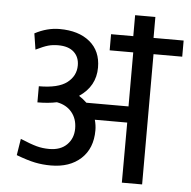

<svg xmlns="http://www.w3.org/2000/svg" viewBox="-51 -765 811 816"><g transform="rotate(5 354.0 -357.0)"><path d="M367.2 -211.4Q367.2 -134.3 319.3 -90.3Q271.5 -46.4 191.4 -46.4Q155.8 -46.4 123.5 -53Q91.3 -59.6 43.5 -77.6L54.7 -147.9Q99.1 -129.4 124.3 -122.6Q149.4 -115.7 178.7 -115.7Q226.6 -115.7 253.7 -142.8Q280.8 -169.9 280.8 -211.7Q280.8 -253.4 257.6 -281.2Q234.4 -309.1 193.8 -316.4Q157.7 -308.6 111.3 -308.6V-377.4Q193.8 -377.4 231.2 -406.2Q268.6 -435.1 268.6 -480Q268.6 -515.6 245.4 -536.9Q222.2 -558.1 178.2 -558.1Q154.8 -558.1 135.7 -552.7Q116.7 -547.4 83.5 -531.2L72.8 -599.6Q125 -627.4 178.2 -627.4Q259.8 -627.4 307.4 -588.1Q355 -548.8 355 -478.5Q355 -398.4 285.2 -351.6Q301.3 -341.8 318.8 -325.2H498.5V-555.7H397.9V-624.5H492.7V-713.9H579.1V-624.5H707.5V-555.7H585V0H498.5L499 -256.3H360.8Q367.2 -233.4 367.2 -211.4Z"/></g></svg>

Font: Yantramanav
Style: Regular
Weight: 400
Version: Version 1.001;PS 1.0;hotconv 1.0.72;makeotf.lib2.5.5900; ttf